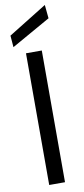

<svg xmlns="http://www.w3.org/2000/svg" viewBox="-102 -968 438 1005"><g transform="rotate(-10 116.5 -466.0)"><path d="M74 0V-700H158V0ZM15 -743 10 -805 215 -932 222 -860Z"/></g></svg>

Font: DVN - DM Sans
Style: Regular
Weight: 400
Designer: Colophon Foundry, Jonny Pinhorn
Foundry: Colophon Foundry
Version: Version 4.004;gftools[0.9.30]